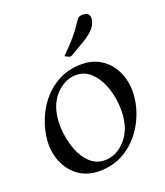

<svg xmlns="http://www.w3.org/2000/svg" viewBox="-125 -736 715 832"><g transform="rotate(-20 232.5 -320.0)"><path d="M191 11Q133 11 92 -20.5Q51 -52 33 -105.5Q15 -159 28 -224Q40 -286 73 -337.5Q106 -389 157.5 -420Q209 -451 276 -451Q319 -451 353 -433Q387 -415 409.5 -382.5Q432 -350 440 -307.5Q448 -265 439 -216Q427 -154 393.5 -102.5Q360 -51 309 -20Q258 11 191 11ZM230 -25Q261 -25 289 -41.5Q317 -58 337.5 -87.5Q358 -117 365 -156Q372 -192 368 -236.5Q364 -281 348 -321.5Q332 -362 304 -388.5Q276 -415 236 -415Q190 -415 151 -379Q112 -343 101 -284Q94 -248 98.5 -203.5Q103 -159 118.5 -118.5Q134 -78 162 -51.5Q190 -25 230 -25ZM218 -509Q249 -540 267 -560Q285 -580 298 -597.5Q311 -615 327 -639Q331 -646 337.5 -648.5Q344 -651 352 -651Q373 -651 380 -641Q387 -631 383 -614Q378 -589 356.5 -569.5Q335 -550 305.5 -533.5Q276 -517 250 -501Q247 -500 244.5 -499Q242 -498 240 -499Q236 -499 227 -504Z"/></g></svg>

Font: Young Serif Light
Style: Italic
Weight: 300
Italic angle: -10.979°
Designer: Bastien Sozeau
Foundry: NBR — Bastien Sozeau
Version: Version 5.001